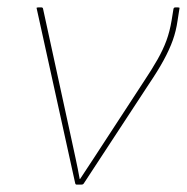

<svg xmlns="http://www.w3.org/2000/svg" viewBox="-20 -498 504 518"><path d="M186 0Q184 0 183 -3L79 -475Q78 -477 79.5 -477.5Q81 -478 83 -478H92Q95 -478 96 -475L172 -126Q178 -98 184 -70.5Q190 -43 195 -15H196Q216 -45 234.5 -73.5Q253 -102 272 -131L366 -275Q390 -311 405 -337.5Q420 -364 429 -388.5Q438 -413 443 -443L448 -474Q449 -478 453 -478H460Q462 -478 463.5 -477.5Q465 -477 464 -474L459 -442Q455 -414 446 -389Q437 -364 421.5 -335.5Q406 -307 381 -270L206 -3Q204 0 200 0Z"/></svg>

Font: Sofia Sans Hairline
Style: Italic
Weight: 1
Italic angle: -9°
Designer: Botio Nikoltchev, Ani Petrova
Foundry: lettersoup
Version: Version 4.102